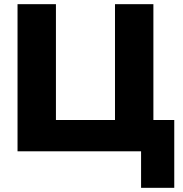

<svg xmlns="http://www.w3.org/2000/svg" viewBox="-20 -725 877 920"><path d="M656 175V0H64V-705H248V-150H531V-705H715V-150H815V175Z"/></svg>

Font: Nunito Sans Black
Style: Regular
Weight: 900
Designer: Vernon Adams
Foundry: Vernon Adams
Version: Version 3.006; ttfautohint (v1.8.3)